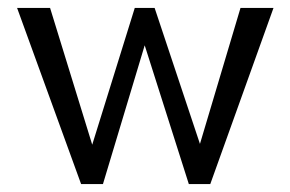

<svg xmlns="http://www.w3.org/2000/svg" viewBox="-20 -463 730 483"><path d="M23 -443 184 0H239L344 -349L455 0H509L668 -443H585L483 -101L369 -443H319L212 -99L106 -443Z"/></svg>

Font: KpMath
Style: Sans
Weight: 400
Version: Version 0.64